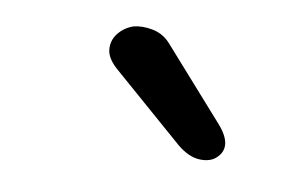

<svg xmlns="http://www.w3.org/2000/svg" viewBox="-29 -868 383 259"><g transform="rotate(-5 162.5 -739.0)"><path d="M205 -806 262 -692Q278 -660 257 -648Q247 -642 232.5 -646.5Q218 -651 206 -668L134 -775Q122 -792 124 -804.5Q126 -817 136 -824.5Q146 -832 159 -833Q171 -833 184.5 -826.5Q198 -820 205 -806Z"/></g></svg>

Font: Edu NSW ACT Foundation Medium
Style: Regular
Weight: 500
Version: Version 1.003